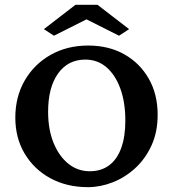

<svg xmlns="http://www.w3.org/2000/svg" viewBox="-20 -772 722 801"><path d="M346.7 8.8Q258.8 8.8 190.4 -28.3Q122.1 -65.4 83 -130.9Q43.9 -196.3 43.9 -281.2Q43.9 -368.2 83 -436Q122.1 -503.9 190.9 -543Q259.8 -582 347.7 -582Q433.6 -582 498.5 -545.4Q563.5 -508.8 600.6 -443.8Q637.7 -378.9 637.7 -293Q637.7 -220.7 611.8 -164.6Q585.9 -108.4 543.5 -69.8Q501 -31.2 449.7 -11.2Q398.4 8.8 346.7 8.8ZM354.5 -57.6Q402.3 -57.6 435.5 -82.5Q468.8 -107.4 485.8 -154.8Q502.9 -202.1 502.9 -268.6Q502.9 -345.7 481.9 -402.8Q460.9 -460 423.8 -491.7Q386.7 -523.4 335.9 -523.4Q263.7 -523.4 222.2 -465.3Q180.7 -407.2 180.7 -305.7Q180.7 -232.4 203.1 -176.8Q225.6 -121.1 264.6 -89.4Q303.7 -57.6 354.5 -57.6ZM518.6 -650.4 476.6 -623 309.6 -707H372.1L205.1 -623L163.1 -650.4L294.9 -752H386.7Z"/></svg>

Font: Crimson Pro SemiBold
Style: Regular
Weight: 600
Designer: Jacques Le Bailly
Foundry: Baron von Fonthausen
Version: Version 1.003